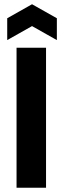

<svg xmlns="http://www.w3.org/2000/svg" viewBox="-20 -885 295 905"><path d="M58 0V-660H197V0ZM14 -696V-799L131 -865L248 -799V-696L131 -762Z"/></svg>

Font: Bricolage Grotesque 10pt Condensed Bricolage Grotesque 10pt Condensed Regular
Style: Bold
Weight: 700
Width: 3
Designer: Mathieu Triay
Foundry: Atelier Triay
Version: Version 1.000; ttfautohint (v1.8.4.7-5d5b);gftools[0.9.32]